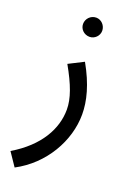

<svg xmlns="http://www.w3.org/2000/svg" viewBox="-177 -602 600 885"><g transform="rotate(20 123.5 -159.0)"><path d="M135 -454C160 -454 181 -475 181 -500C181 -526 160 -548 135 -548C108 -548 87 -526 87 -500C87 -475 108 -454 135 -454ZM17 230C148 161 226 24 226 -106C226 -171 207 -247 155 -339L82 -302C130 -217 152 -157 152 -103C152 -9 99 90 -27 165Z"/></g></svg>

Font: Noto Sans Arabic ExtCond
Style: Regular
Weight: 400
Width: 2
Designer: Monotype Design Team, Nadine Chahine, Nizar Qandah and Khaled Hosny
Foundry: Monotype Imaging Inc.
Version: Version 2.012